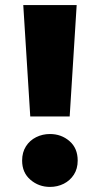

<svg xmlns="http://www.w3.org/2000/svg" viewBox="-20 -720 392 755"><path d="M99 -262 71.5 -700H281.5L254 -262ZM176.5 15Q132.5 15 99.8 -13Q67 -41 67 -88.5Q67 -121 82 -144.5Q97 -168 122 -180.5Q147 -193 176.5 -193Q221 -193 253.2 -165.2Q285.5 -137.5 285.5 -88.5Q285.5 -56.5 270.5 -33.2Q255.5 -10 230.8 2.5Q206 15 176.5 15Z"/></svg>

Font: Geologica Thin Cursive ExtraBold
Style: Regular
Weight: 800
Version: Version 1.010;gftools[0.9.28]